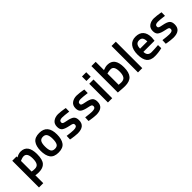

<svg xmlns="http://www.w3.org/2000/svg" viewBox="250 -2057 3623 3623"><g transform="rotate(-45 2061.5 -246.0)"><path d="M80 214V-499H194V-473Q256 -511 313 -511Q501 -511 501 -255Q501 -110 447.5 -49.5Q394 11 281 11Q234 11 194 3V214ZM292 -408Q272 -408 247.5 -401Q223 -394 208 -387L194 -380V-97Q226 -89 273 -89Q335 -89 360 -130Q385 -171 385 -255Q385 -408 292 -408Z M810 -511Q1029 -511 1029 -252Q1029 -128 979.5 -58.5Q930 11 810 11Q689 11 639.5 -58Q590 -127 590 -252Q590 -374 640.5 -442.5Q691 -511 810 -511ZM913 -252Q913 -329 890 -370Q867 -411 810 -411Q751 -411 728.5 -371Q706 -331 706 -252Q706 -170 727.5 -129Q749 -88 810 -88Q871 -88 892 -129.5Q913 -171 913 -252Z M1498 -488 1496 -395Q1373 -411 1321 -411Q1243 -411 1243 -356Q1243 -334 1262.5 -324Q1282 -314 1342 -303Q1438 -285 1475.5 -253Q1513 -221 1513 -149Q1513 11 1319 11Q1287 11 1241 5Q1195 -1 1164 -6L1134 -12L1138 -105Q1257 -89 1308 -89Q1357 -89 1378 -102.5Q1399 -116 1399 -146Q1399 -169 1382 -179.5Q1365 -190 1308 -201Q1213 -220 1171 -250.5Q1129 -281 1129 -353Q1129 -433 1182.5 -472Q1236 -511 1313 -511Q1345 -511 1391.5 -505Q1438 -499 1468 -494Z M1992 -488 1990 -395Q1867 -411 1815 -411Q1737 -411 1737 -356Q1737 -334 1756.5 -324Q1776 -314 1836 -303Q1932 -285 1969.5 -253Q2007 -221 2007 -149Q2007 11 1813 11Q1781 11 1735 5Q1689 -1 1658 -6L1628 -12L1632 -105Q1751 -89 1802 -89Q1851 -89 1872 -102.5Q1893 -116 1893 -146Q1893 -169 1876 -179.5Q1859 -190 1802 -201Q1707 -220 1665 -250.5Q1623 -281 1623 -353Q1623 -433 1676.5 -472Q1730 -511 1807 -511Q1839 -511 1885.5 -505Q1932 -499 1962 -494Z M2134 0V-499H2248V0ZM2134 -574V-693H2248V-574Z M2628 -511Q2819 -511 2819 -256Q2819 -116 2762.5 -52.5Q2706 11 2579 11Q2556 11 2511 8Q2466 5 2433 2L2399 -1V-706H2513V-485Q2575 -511 2628 -511ZM2578 -89Q2650 -89 2676.5 -132Q2703 -175 2703 -256Q2703 -408 2613 -408Q2590 -408 2565 -404Q2540 -400 2527 -396L2513 -392V-93Q2559 -89 2578 -89Z M2936 0V-706H3050V0Z M3389 -89Q3421 -89 3465.5 -91.5Q3510 -94 3539 -96L3568 -98L3570 -13Q3476 11 3380 11Q3267 11 3217 -52.5Q3167 -116 3167 -244Q3167 -371 3221.5 -441Q3276 -511 3379 -511Q3482 -511 3534.5 -452Q3587 -393 3587 -283L3579 -202H3282Q3284 -89 3389 -89ZM3281 -289H3474Q3474 -353 3452 -384Q3430 -415 3379 -415Q3283 -415 3281 -289Z M4053 -488 4051 -395Q3928 -411 3876 -411Q3798 -411 3798 -356Q3798 -334 3817.5 -324Q3837 -314 3897 -303Q3993 -285 4030.5 -253Q4068 -221 4068 -149Q4068 11 3874 11Q3842 11 3796 5Q3750 -1 3719 -6L3689 -12L3693 -105Q3812 -89 3863 -89Q3912 -89 3933 -102.5Q3954 -116 3954 -146Q3954 -169 3937 -179.5Q3920 -190 3863 -201Q3768 -220 3726 -250.5Q3684 -281 3684 -353Q3684 -433 3737.5 -472Q3791 -511 3868 -511Q3900 -511 3946.5 -505Q3993 -499 4023 -494Z"/></g></svg>

Font: TypoPRO Titillium Maps
Style: 800 wt
Weight: 800
Designer: Campivisivi
Foundry: Accademia di Belle Arti di Urbino and students of MA course of Visual design
Version: Version 001.001